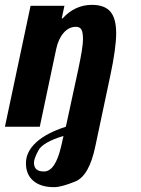

<svg xmlns="http://www.w3.org/2000/svg" viewBox="-59 -524 583 794"><path d="M321.3 -503.9Q373.5 -503.9 397.5 -475.8Q421.4 -447.8 421.4 -386.7Q421.4 -325.7 397.5 -212.9L335.4 80.1Q310.1 203.1 252.2 226.6Q194.3 250 165 250Q109.4 250 78.9 223.9Q48.3 197.8 48.3 150.9Q48.3 104 90.1 65.2Q131.8 26.4 213.4 0L264.6 -236.8Q284.2 -329.1 284.2 -360.4Q284.2 -391.6 277.3 -402.3Q270.5 -413.1 254.9 -413.1Q225.6 -413.1 203.9 -387.9Q182.1 -362.8 173.3 -320.8L105.5 0H-38.6L67.4 -500H207.5L196.3 -448.2H200.2Q251 -503.9 321.3 -503.9ZM81.5 148.4Q81.1 185.5 123 185.1Q169.4 185.1 193.4 83L203.6 38.1Q118.2 64 99.9 97.9Q81.5 131.8 81.5 148.4Z"/></svg>

Font: Lobster-Regular
Style: Regular
Weight: 400
Designer: Pablo Impallari
Foundry: Pablo Impallari
Version: Version 1.007; ttfautohint (v1.1) -l 8 -r 50 -G 50 -x 14 -D 